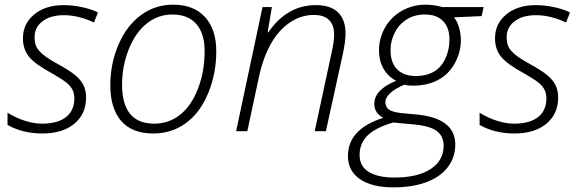

<svg xmlns="http://www.w3.org/2000/svg" viewBox="-20 -561 2462 821"><path d="M348.1 -144Q348.1 -73.7 297.9 -32Q247.6 9.8 161.1 9.8Q76.7 9.8 12.2 -26.9V-79.1Q48.3 -56.6 86.9 -44.4Q125.5 -32.2 159.2 -32.2Q226.6 -32.2 262.2 -60.3Q297.9 -88.4 297.9 -140.1Q297.9 -160.6 290.3 -176.3Q282.7 -191.9 265.9 -206.3Q249 -220.7 201.2 -248Q128.9 -287.1 103.5 -319.1Q78.1 -351.1 78.1 -397Q78.1 -459.5 126.2 -499.3Q174.3 -539.1 252.9 -539.1Q289.6 -539.1 330.3 -530.5Q371.1 -522 398.9 -507.8L381.8 -464.8Q315.4 -496.1 252.9 -496.1Q196.3 -496.1 162.1 -470.2Q127.9 -444.3 127.9 -402.8Q127.9 -376 136.2 -359.9Q144.5 -343.8 165.8 -326.4Q187 -309.1 224.1 -289.1Q279.8 -258.3 303 -238.5Q326.2 -218.8 337.2 -196.3Q348.1 -173.8 348.1 -144Z M720.7 -541Q808.6 -541 856.7 -488Q904.8 -435.1 904.8 -341.8Q904.8 -245.6 869.9 -161.9Q835 -78.1 774.4 -34.2Q713.9 9.8 634.8 9.8Q544.9 9.8 498.3 -43.7Q451.7 -97.2 451.7 -196.8Q451.7 -290 487.3 -371.6Q522.9 -453.1 583.5 -497.1Q644 -541 720.7 -541ZM716.8 -499Q656.2 -499 607.9 -460.7Q559.6 -422.4 530.8 -350.8Q502 -279.3 502 -199.2Q502 -32.2 639.6 -32.2Q701.7 -32.2 749.8 -70.1Q797.9 -107.9 826.4 -181.4Q855 -254.9 855 -342.8Q855 -418 819.3 -458.5Q783.7 -499 716.8 -499Z M1325.7 0 1398.4 -337.9Q1408.7 -382.8 1408.7 -414.1Q1408.7 -453.1 1387.5 -475.1Q1366.2 -497.1 1321.8 -497.1Q1267.1 -497.1 1219 -464.4Q1170.9 -431.6 1137.9 -372.8Q1105 -314 1087.4 -232.9L1037.6 0H989.7L1102.5 -530.8H1142.6L1124.5 -422.9H1127.4Q1207.5 -539.1 1330.6 -539.1Q1394 -539.1 1425.8 -507.8Q1457.5 -476.6 1457.5 -418Q1457.5 -383.8 1445.8 -329.1L1373.5 0Z M2047.9 -530.8 2039.6 -492.2 1920.9 -486.8Q1933.6 -473.1 1942.1 -445.8Q1950.7 -418.5 1950.7 -390.1Q1950.7 -336.9 1924.1 -289.3Q1897.5 -241.7 1851.8 -218.3Q1806.2 -194.8 1747.6 -194.8Q1716.8 -194.8 1710 -199.2Q1670.9 -183.1 1649.4 -163.6Q1627.9 -144 1627.9 -124Q1627.9 -104 1643.3 -92.5Q1658.7 -81.1 1698.7 -77.1L1757.8 -71.8Q1926.8 -56.6 1926.8 57.1Q1926.8 111.8 1895 153.6Q1863.3 195.3 1803.7 217.8Q1744.1 240.2 1661.6 240.2Q1570.8 240.2 1519.3 205.1Q1467.8 169.9 1467.8 106Q1467.8 -9.3 1618.7 -57.1Q1580.6 -77.6 1580.6 -117.2Q1580.6 -177.2 1673.8 -215.8Q1639.2 -233.4 1619.9 -267.3Q1600.6 -301.3 1600.6 -344.2Q1600.6 -398.4 1626.7 -443.8Q1652.8 -489.3 1699 -515.1Q1745.1 -541 1799.8 -541Q1833.5 -541 1871.6 -530.8ZM1517.6 101.1Q1517.6 150.4 1557.1 174.3Q1596.7 198.2 1666.5 198.2Q1765.6 198.2 1821.3 161.9Q1877 125.5 1877 62Q1877 20.5 1846.4 -1.7Q1815.9 -23.9 1739.7 -29.8L1661.6 -37.1Q1585 -15.1 1551.3 18.8Q1517.6 52.7 1517.6 101.1ZM1649.9 -347.2Q1649.9 -292.5 1678.5 -264.2Q1707 -235.8 1758.8 -235.8Q1801.8 -235.8 1834 -253.9Q1866.2 -272 1884 -309.6Q1901.9 -347.2 1901.9 -392.1Q1901.9 -442.9 1874.5 -470.9Q1847.2 -499 1797.9 -499Q1752.4 -499 1719.2 -478Q1686 -457 1668 -421.4Q1649.9 -385.7 1649.9 -347.2Z M2366.7 -144Q2366.7 -73.7 2316.4 -32Q2266.1 9.8 2179.7 9.8Q2095.2 9.8 2030.8 -26.9V-79.1Q2066.9 -56.6 2105.5 -44.4Q2144 -32.2 2177.7 -32.2Q2245.1 -32.2 2280.8 -60.3Q2316.4 -88.4 2316.4 -140.1Q2316.4 -160.6 2308.8 -176.3Q2301.3 -191.9 2284.4 -206.3Q2267.6 -220.7 2219.7 -248Q2147.5 -287.1 2122.1 -319.1Q2096.7 -351.1 2096.7 -397Q2096.7 -459.5 2144.8 -499.3Q2192.9 -539.1 2271.5 -539.1Q2308.1 -539.1 2348.9 -530.5Q2389.6 -522 2417.5 -507.8L2400.4 -464.8Q2334 -496.1 2271.5 -496.1Q2214.8 -496.1 2180.7 -470.2Q2146.5 -444.3 2146.5 -402.8Q2146.5 -376 2154.8 -359.9Q2163.1 -343.8 2184.3 -326.4Q2205.6 -309.1 2242.7 -289.1Q2298.3 -258.3 2321.5 -238.5Q2344.7 -218.8 2355.7 -196.3Q2366.7 -173.8 2366.7 -144Z"/></svg>

Font: TypoPRO Open Sans
Style: Italic
Weight: 300
Italic angle: -12°
Foundry: Ascender Corporation
Version: Version 1.10